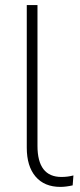

<svg xmlns="http://www.w3.org/2000/svg" viewBox="-20 -725 315 753"><path d="M217 8Q154 8 119.5 -32.5Q85 -73 85 -146V-705H127V-153Q127 -31 221 -31Q246 -31 268 -37L265 2Q238 8 217 8Z"/></svg>

Font: Nunito Sans ExtraLight
Style: Regular
Weight: 200
Designer: Vernon Adams
Foundry: Vernon Adams
Version: Version 3.006; ttfautohint (v1.8.3)